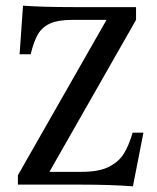

<svg xmlns="http://www.w3.org/2000/svg" viewBox="-20 -650 553 676"><path d="M237 -625H459V-580L154 -45H268Q328 -45 363 -62.5Q398 -80 416 -109Q434 -138 447 -183H485L448 6Q369 0 263 0H43V-33L355 -580H234Q185 -580 157 -567.5Q129 -555 114 -530Q99 -505 88 -459H49L61 -630Q131 -625 237 -625Z"/></svg>

Font: Gupter Medium
Style: Regular
Weight: 500
Designer: Octavio Pardo
Version: Version 1.000